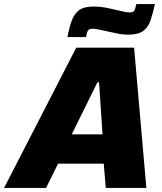

<svg xmlns="http://www.w3.org/2000/svg" viewBox="-72 -922 793 942"><path d="M-52 0 302 -688H586L646 0H447L437 -119H213L154 0ZM280 -263H431L414 -518H406ZM259 -740Q268 -788 280 -821Q292 -854 316 -872Q340 -890 389 -890Q418 -890 446.5 -884.5Q475 -879 500 -873Q520 -868 536 -864.5Q552 -861 564 -861Q582 -861 587 -870Q592 -879 597 -902H688Q678 -856 666.5 -822Q655 -788 630.5 -770Q606 -752 557 -752Q527 -752 499 -758.5Q471 -765 446 -770Q427 -774 410.5 -777.5Q394 -781 382 -781Q365 -781 359.5 -772Q354 -763 350 -740Z"/></svg>

Font: Saira Thin ExtraBold
Style: Italic
Weight: 800
Italic angle: -12°
Version: Version 1.101